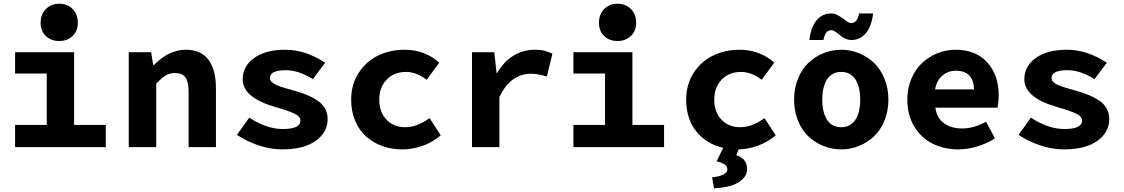

<svg xmlns="http://www.w3.org/2000/svg" viewBox="-20 -790 6036 1031"><path d="M198.2 -668Q198.2 -712.9 226.3 -741.5Q254.4 -770 297.9 -770Q341.8 -770 369.9 -741.5Q397.9 -712.9 397.9 -668Q397.9 -623.5 369.9 -596.7Q341.8 -569.8 297.9 -569.8Q253.9 -569.8 226.1 -596.7Q198.2 -623.5 198.2 -668ZM61 0V-119.1H231V-395H61V-509.8H377.9V-119.1H547.9V0Z M671.4 0V-509.8H791.5L802.7 -440.9H806.6Q886.7 -522.9 977.5 -522.9Q1059.6 -522.9 1099.6 -468.8Q1139.6 -414.6 1139.6 -314.9V0H992.7V-295.9Q992.7 -349.6 976.1 -373.8Q959.5 -397.9 919.4 -397.9Q891.1 -397.9 869.4 -384.5Q847.7 -371.1 818.8 -340.8V0Z M1495.1 12.2Q1431.6 12.2 1367.2 -9.8Q1302.7 -31.7 1252.4 -65.9L1318.4 -158.2Q1412.1 -97.2 1498 -97.2Q1593.3 -97.2 1593.3 -142.1Q1593.3 -164.1 1562 -179.4Q1530.8 -194.8 1460.4 -214.8Q1283.2 -265.6 1283.2 -363.8Q1283.2 -435.1 1345 -479Q1406.7 -522.9 1512.2 -522.9Q1620.1 -522.9 1726.1 -453.1L1660.2 -365.2Q1583 -413.1 1515.1 -413.1Q1429.2 -413.1 1429.2 -371.1Q1429.2 -365.2 1431.4 -359.9Q1433.6 -354.5 1439.5 -349.6Q1445.3 -344.7 1450.7 -340.8Q1456.1 -336.9 1466.8 -332.5Q1477.5 -328.1 1485.1 -325.2Q1492.7 -322.3 1507.3 -318.1Q1522 -314 1530.5 -311.5Q1539.1 -309.1 1556.2 -304.2Q1597.2 -293 1627 -280.8Q1656.7 -268.6 1683.8 -250.7Q1710.9 -232.9 1725.1 -207.8Q1739.3 -182.6 1739.3 -150.9Q1739.3 -79.1 1675 -33.4Q1610.8 12.2 1495.1 12.2Z M2141.6 12.2Q2083 12.2 2032.7 -5.9Q1982.4 -23.9 1945.3 -57.4Q1908.2 -90.8 1887 -141.6Q1865.7 -192.4 1865.7 -254.9Q1865.7 -336.9 1906 -398.9Q1946.3 -460.9 2010.7 -491.9Q2075.2 -522.9 2152.8 -522.9Q2209 -522.9 2257.3 -503.9Q2305.7 -484.9 2338.9 -453.1L2271 -361.8Q2215.3 -403.8 2160.6 -403.8Q2096.7 -403.8 2056.6 -362.8Q2016.6 -321.8 2016.6 -254.9Q2016.6 -188 2055.2 -147.5Q2093.8 -106.9 2155.8 -106.9Q2220.2 -106.9 2286.6 -155.8L2346.7 -63Q2303.2 -25.9 2248.8 -6.8Q2194.3 12.2 2141.6 12.2Z M2514.6 0V-509.8H2634.3L2646.5 -397.9H2649.4Q2685.1 -459.5 2737.5 -491.2Q2790 -522.9 2850.6 -522.9Q2881.3 -522.9 2901.6 -518.1Q2921.9 -513.2 2946.3 -502L2916.5 -378.9Q2895 -385.3 2887 -387.2Q2878.9 -389.2 2862.5 -391.6Q2846.2 -394 2828.6 -394Q2779.3 -394 2735.4 -363.5Q2691.4 -333 2661.6 -268.1V0Z M3196.3 -668Q3196.3 -712.9 3224.4 -741.5Q3252.4 -770 3295.9 -770Q3339.8 -770 3367.9 -741.5Q3396 -712.9 3396 -668Q3396 -623.5 3367.9 -596.7Q3339.8 -569.8 3295.9 -569.8Q3252 -569.8 3224.1 -596.7Q3196.3 -623.5 3196.3 -668ZM3059.1 0V-119.1H3229V-395H3059.1V-509.8H3376V-119.1H3545.9V0Z M3933.6 43Q3991.7 62.5 3991.7 117.2Q3991.7 149.9 3966.3 173.3Q3940.9 196.8 3902.6 207.8Q3864.3 218.8 3814.5 221.2L3803.7 162.1Q3885.7 153.8 3885.7 118.2Q3885.7 104.5 3872.8 94.2Q3859.9 84 3827.6 76.2L3863.8 3.9Q3772.9 -17.1 3718.8 -84.5Q3664.6 -151.9 3664.6 -254.9Q3664.6 -336.9 3704.8 -398.9Q3745.1 -460.9 3809.6 -491.9Q3874 -522.9 3951.7 -522.9Q4007.8 -522.9 4056.2 -503.9Q4104.5 -484.9 4137.7 -453.1L4069.8 -361.8Q4014.2 -403.8 3959.5 -403.8Q3895.5 -403.8 3855.5 -362.8Q3815.4 -321.8 3815.4 -254.9Q3815.4 -188 3854 -147.5Q3892.6 -106.9 3954.6 -106.9Q4019 -106.9 4085.4 -155.8L4145.5 -63Q4103 -27.3 4050.5 -8.1Q3998 11.2 3946.8 12.2Z M4326.2 -575.2Q4335 -646.5 4365.7 -682.1Q4396.5 -717.8 4443.4 -717.8Q4464.4 -717.8 4485.1 -704.8Q4505.9 -691.9 4522.5 -679Q4539.1 -666 4550.3 -666Q4566.4 -666 4576.7 -677.7Q4586.9 -689.5 4593.3 -717.8H4668.5Q4659.7 -647 4628.9 -611.1Q4598.1 -575.2 4551.3 -575.2Q4534.7 -575.2 4517.6 -583.5Q4500.5 -591.8 4489.5 -601.6Q4478.5 -611.3 4466.1 -619.6Q4453.6 -627.9 4444.3 -627.9Q4428.2 -627.9 4418 -616.2Q4407.7 -604.5 4401.4 -575.2ZM4591.8 -5.9Q4546.4 12.2 4497.1 12.2Q4447.8 12.2 4402.3 -5.9Q4356.9 -23.9 4321.5 -57.1Q4286.1 -90.3 4265.1 -141.8Q4244.1 -193.4 4244.1 -254.9Q4244.1 -316.4 4265.1 -367.9Q4286.1 -419.4 4321.5 -452.9Q4356.9 -486.3 4402.3 -504.6Q4447.8 -522.9 4497.1 -522.9Q4546.4 -522.9 4591.8 -504.6Q4637.2 -486.3 4672.6 -452.9Q4708 -419.4 4729.2 -367.9Q4750.5 -316.4 4750.5 -254.9Q4750.5 -193.4 4729.2 -141.8Q4708 -90.3 4672.6 -57.1Q4637.2 -23.9 4591.8 -5.9ZM4599.1 -254.9Q4599.1 -324.2 4573 -364Q4546.9 -403.8 4497.1 -403.8Q4447.3 -403.8 4421.4 -364Q4395.5 -324.2 4395.5 -254.9Q4395.5 -186 4421.4 -146.5Q4447.3 -106.9 4497.1 -106.9Q4546.9 -106.9 4573 -146.5Q4599.1 -186 4599.1 -254.9Z M5127 12.2Q5049.3 12.2 4987.5 -18.8Q4925.8 -49.8 4888.9 -111.3Q4852.1 -172.9 4852.1 -254.9Q4852.1 -315.4 4873.8 -366.9Q4895.5 -418.5 4931.6 -451.9Q4967.8 -485.4 5013.9 -504.2Q5060.1 -522.9 5109.9 -522.9Q5220.7 -522.9 5281.7 -454.6Q5342.8 -386.2 5342.8 -277.8Q5342.8 -251.5 5336.9 -211.9H5002.9Q5009.8 -155.8 5049.3 -127.9Q5088.9 -100.1 5147 -100.1Q5208.5 -100.1 5274.9 -136.2L5322.8 -46.9Q5280.3 -19.5 5228 -3.7Q5175.8 12.2 5127 12.2ZM5001 -310.1H5210Q5210 -356.9 5185.8 -383.5Q5161.6 -410.2 5112.8 -410.2Q5071.3 -410.2 5041 -384.8Q5010.7 -359.4 5001 -310.1Z M5692.4 12.2Q5628.9 12.2 5564.5 -9.8Q5500 -31.7 5449.7 -65.9L5515.6 -158.2Q5609.4 -97.2 5695.3 -97.2Q5790.5 -97.2 5790.5 -142.1Q5790.5 -164.1 5759.3 -179.4Q5728 -194.8 5657.7 -214.8Q5480.5 -265.6 5480.5 -363.8Q5480.5 -435.1 5542.2 -479Q5604 -522.9 5709.5 -522.9Q5817.4 -522.9 5923.3 -453.1L5857.4 -365.2Q5780.3 -413.1 5712.4 -413.1Q5626.5 -413.1 5626.5 -371.1Q5626.5 -365.2 5628.7 -359.9Q5630.9 -354.5 5636.7 -349.6Q5642.6 -344.7 5647.9 -340.8Q5653.3 -336.9 5664.1 -332.5Q5674.8 -328.1 5682.4 -325.2Q5689.9 -322.3 5704.6 -318.1Q5719.2 -314 5727.8 -311.5Q5736.3 -309.1 5753.4 -304.2Q5794.4 -293 5824.2 -280.8Q5854 -268.6 5881.1 -250.7Q5908.2 -232.9 5922.4 -207.8Q5936.5 -182.6 5936.5 -150.9Q5936.5 -79.1 5872.3 -33.4Q5808.1 12.2 5692.4 12.2Z"/></svg>

Font: Office Code Pro Bold
Style: Regular
Weight: 700
Designer: Nathan Rutzky & Paul D. Hunt
Foundry: Adobe Systems Incorporated
Version: Version 1.004;PS 001.004;hotconv 1.0.70;makeotf.lib2.5.58329